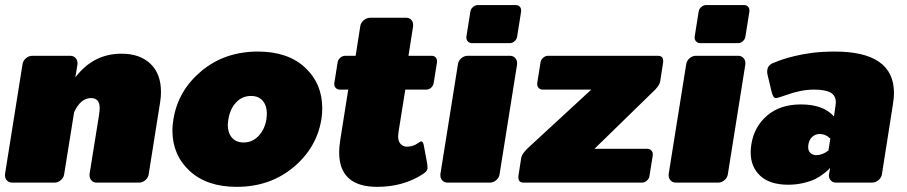

<svg xmlns="http://www.w3.org/2000/svg" viewBox="-23 -720 3577 757"><path d="M-3.3 -28.3V-33.3L65.8 -466.7Q67.5 -480 78.8 -490Q90 -500 104.2 -500H254.2Q266.7 -500 274.6 -491.7Q282.5 -483.3 282.5 -471.7V-466.7L274.2 -415Q345 -508.3 455.8 -508.3Q528.3 -508.3 570 -468.8Q611.7 -429.2 611.7 -357.5Q611.7 -335.8 608.3 -316.7L563.3 -33.3Q561.7 -20 550.4 -10Q539.2 0 525 0H358.3Q345.8 0 337.9 -8.3Q330 -16.7 330 -28.3V-33.3L367.5 -266.7Q370 -283.3 370 -294.2Q370 -333.3 335.8 -333.3Q295 -333.3 269.2 -277.5L230 -33.3Q228.3 -20 217.1 -10Q205.8 0 191.7 0H25Q12.5 0 4.6 -8.3Q-3.3 -16.7 -3.3 -28.3Z M656.7 -206.7Q656.7 -225 660.8 -250Q679.2 -363.3 771.2 -440Q863.3 -516.7 994.2 -516.7Q1111.7 -516.7 1179.6 -453.8Q1247.5 -390.8 1247.5 -293.3Q1247.5 -270 1244.2 -250Q1225.8 -136.7 1133.3 -60Q1040.8 16.7 910 16.7Q792.5 16.7 724.6 -46.2Q656.7 -109.2 656.7 -206.7ZM875 -228.3Q875 -196.7 891.2 -177.5Q907.5 -158.3 937.5 -158.3Q972.5 -158.3 996.7 -184.2Q1020.8 -210 1027.5 -250Q1029.2 -265 1029.2 -271.7Q1029.2 -303.3 1012.9 -322.5Q996.7 -341.7 966.7 -341.7Q931.7 -341.7 907.9 -316.2Q884.2 -290.8 877.5 -250Q877.5 -249.2 876.2 -240.8Q875 -232.5 875 -228.3Z M1295 -387.5V-391.7L1308.3 -475Q1310 -485 1318.8 -492.5Q1327.5 -500 1337.5 -500H1379.2L1397.5 -616.7Q1399.2 -630 1410.8 -640Q1422.5 -650 1436.7 -650H1578.3Q1590.8 -650 1598.3 -642.1Q1605.8 -634.2 1605.8 -621.7V-616.7L1587.5 -500H1679.2Q1688.3 -500 1694.2 -494.2Q1700 -488.3 1700 -479.2V-475L1686.7 -391.7Q1685 -381.7 1676.7 -374.2Q1668.3 -366.7 1658.3 -366.7H1575L1548.3 -200Q1546.7 -188.3 1546.7 -183.3Q1546.7 -162.5 1556.7 -152.1Q1566.7 -141.7 1580.8 -141.7Q1599.2 -141.7 1615.8 -150Q1619.2 -151.7 1623.8 -155Q1628.3 -158.3 1632.1 -160.4Q1635.8 -162.5 1638.3 -162.5Q1644.2 -162.5 1647.5 -149.2L1661.7 -72.5Q1662.5 -67.5 1662.5 -59.2V-54.2Q1660 -43.3 1642.5 -32.5Q1565.8 16.7 1464.2 16.7Q1314.2 16.7 1314.2 -120Q1314.2 -139.2 1318.3 -166.7L1350 -366.7H1316.7Q1307.5 -366.7 1301.2 -372.9Q1295 -379.2 1295 -387.5Z M1713.3 -28.3V-33.3L1782.5 -466.7Q1784.2 -480 1795.4 -490Q1806.7 -500 1820.8 -500H1987.5Q2000 -500 2007.9 -491.7Q2015.8 -483.3 2015.8 -471.7V-466.7L1946.7 -33.3Q1945 -20 1933.8 -10Q1922.5 0 1908.3 0H1741.7Q1729.2 0 1721.2 -8.3Q1713.3 -16.7 1713.3 -28.3ZM1815.8 -570.8V-575L1831.7 -675Q1833.3 -685 1842.1 -692.5Q1850.8 -700 1860.8 -700H2010.8Q2020 -700 2025.8 -694.2Q2031.7 -688.3 2031.7 -679.2V-675L2015.8 -575Q2014.2 -565 2005.8 -557.5Q1997.5 -550 1987.5 -550H1837.5Q1828.3 -550 1822.1 -556.2Q1815.8 -562.5 1815.8 -570.8Z M2020.8 -20V-25L2031.7 -95.8Q2034.2 -115 2064.2 -141.7L2308.3 -366.7H2116.7Q2107.5 -366.7 2101.2 -372.9Q2095 -379.2 2095 -387.5V-391.7L2108.3 -475Q2110 -485 2118.8 -492.5Q2127.5 -500 2137.5 -500H2570.8Q2591.7 -500 2591.7 -480V-475L2580 -400Q2577.5 -380.8 2547.5 -354.2L2320.8 -133.3H2529.2Q2538.3 -133.3 2544.6 -127.1Q2550.8 -120.8 2550.8 -112.5V-108.3L2537.5 -25Q2535.8 -15 2527.1 -7.5Q2518.3 0 2508.3 0H2041.7Q2020.8 0 2020.8 -20Z M2613.3 -28.3V-33.3L2682.5 -466.7Q2684.2 -480 2695.4 -490Q2706.7 -500 2720.8 -500H2887.5Q2900 -500 2907.9 -491.7Q2915.8 -483.3 2915.8 -471.7V-466.7L2846.7 -33.3Q2845 -20 2833.8 -10Q2822.5 0 2808.3 0H2641.7Q2629.2 0 2621.2 -8.3Q2613.3 -16.7 2613.3 -28.3ZM2715.8 -570.8V-575L2731.7 -675Q2733.3 -685 2742.1 -692.5Q2750.8 -700 2760.8 -700H2910.8Q2920 -700 2925.8 -694.2Q2931.7 -688.3 2931.7 -679.2V-675L2915.8 -575Q2914.2 -565 2905.8 -557.5Q2897.5 -550 2887.5 -550H2737.5Q2728.3 -550 2722.1 -556.2Q2715.8 -562.5 2715.8 -570.8Z M3164.2 -150Q3163.3 -146.7 3163.3 -140.8Q3163.3 -125 3172.5 -116.7Q3181.7 -108.3 3195 -108.3Q3220 -108.3 3243.3 -126.7L3250.8 -173.3Q3232.5 -191.7 3208.3 -191.7Q3193.3 -191.7 3180.4 -181.2Q3167.5 -170.8 3164.2 -150ZM2939.2 -150Q2950 -220 3001.3 -264.2Q3052.5 -308.3 3135 -308.3Q3223.3 -308.3 3265 -260.8L3270.8 -300Q3272.5 -311.7 3272.5 -315.8Q3272.5 -343.3 3251.7 -355Q3230.8 -366.7 3185.8 -366.7Q3135.8 -366.7 3078.3 -345.8Q3043.3 -333.3 3035.8 -333.3Q3025 -333.3 3019.2 -358.3L3003.3 -425Q3001.7 -430.8 3001.7 -438.3Q3001.7 -443.3 3002.5 -445.8Q3005 -462.5 3023.3 -470.8L3030 -473.3Q3035.8 -475.8 3042.1 -478.3Q3048.3 -480.8 3059.2 -484.6Q3070 -488.3 3082.1 -491.7Q3094.2 -495 3109.2 -498.8Q3124.2 -502.5 3142.1 -505.8Q3160 -509.2 3179.6 -511.7Q3199.2 -514.2 3222.1 -515.4Q3245 -516.7 3268.3 -516.7Q3501.7 -516.7 3501.7 -353.3Q3501.7 -335 3497.5 -308.3L3454.2 -33.3Q3452.5 -20 3440.8 -10Q3429.2 0 3415 0H3273.3Q3260.8 0 3252.9 -8.3Q3245 -16.7 3245 -28.3Q3245 -29.2 3245.4 -30.8Q3245.8 -32.5 3245.8 -33.3L3250 -58.3Q3247.5 -55.8 3243.3 -51.2Q3239.2 -46.7 3224.2 -35Q3209.2 -23.3 3192.1 -14.6Q3175 -5.8 3145.8 1.2Q3116.7 8.3 3085 8.3Q3012.5 8.3 2974.6 -26.7Q2936.7 -61.7 2936.7 -119.2Q2936.7 -133.3 2939.2 -150Z"/></svg>

Font: BoonTook Mon
Style: Italic
Weight: 400
Italic angle: -9°
Designer: Sungsit Sawaiwan
Foundry: FontUni
Version: Version 3.0